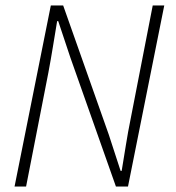

<svg xmlns="http://www.w3.org/2000/svg" viewBox="-20 -679 640 699"><path d="M33 0 165 -659H210L376 -189L419 -57H423Q431 -105 438.5 -152Q446 -199 455 -243L536 -659H578L446 0H402L236 -470L192 -602H188Q180 -554 172.5 -508Q165 -462 156 -414L75 0Z"/></svg>

Font: Source Code Pro Light
Style: Italic
Weight: 300
Italic angle: -11°
Monospace: yes
Designer: Paul D. Hunt, Teo Tuominen
Foundry: Adobe Systems Incorporated
Version: Version 1.050;PS 1.000;hotconv 16.6.51;makeotf.lib2.5.65220